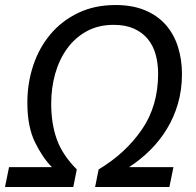

<svg xmlns="http://www.w3.org/2000/svg" viewBox="-30 -745 782 765"><path d="M6 -79H177Q140 -116 109.5 -178Q79 -240 79 -336Q79 -414 102.5 -484.5Q126 -555 171 -608.5Q216 -662 281.5 -693.5Q347 -725 430 -725Q498 -725 548 -704Q598 -683 630.5 -646Q663 -609 679 -558.5Q695 -508 695 -450Q695 -387 679 -332Q663 -277 634.5 -230.5Q606 -184 567.5 -146Q529 -108 484 -79H661L645 0H349L363 -70Q470 -134 535 -228.5Q600 -323 600 -451Q600 -493 590 -528.5Q580 -564 558.5 -590Q537 -616 503.5 -631Q470 -646 423 -646Q362 -646 315.5 -620.5Q269 -595 237.5 -551.5Q206 -508 190 -451.5Q174 -395 174 -332Q174 -252 196.5 -189.5Q219 -127 276 -70L262 0H-10Z"/></svg>

Font: BC Sans
Style: Italic
Weight: 400
Italic angle: -12°
Designer: Monotype Design Team
Designer: Province of B.C.
Foundry: Monotype Imaging Inc.
Version: Version 2.000;GOOG;noto-source:20170915:90ef993387c0